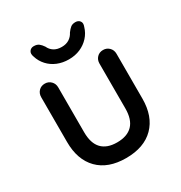

<svg xmlns="http://www.w3.org/2000/svg" viewBox="-170 -843 922 976"><g transform="rotate(-30 290.5 -355.0)"><path d="M462 -526Q483 -526 497.5 -511.5Q512 -497 512 -475V-212Q512 -108 454 -49.5Q396 9 290 9Q185 9 127.5 -49.5Q70 -108 70 -212V-475Q70 -497 84 -511.5Q98 -526 120 -526Q141 -526 155.5 -511.5Q170 -497 170 -475V-212Q170 -147 200.5 -115Q231 -83 290 -83Q350 -83 381 -115Q412 -147 412 -212V-475Q412 -497 426 -511.5Q440 -526 462 -526ZM289 -571Q253 -571 222.5 -583.5Q192 -596 170.5 -619.5Q149 -643 140 -673Q132 -694 141 -706.5Q150 -719 166 -719Q185 -719 196 -710.5Q207 -702 217 -687Q226 -667 244 -655.5Q262 -644 289 -644Q315 -644 333 -655.5Q351 -667 361 -687Q372 -702 382.5 -710.5Q393 -719 411 -719Q428 -719 437 -707Q446 -695 438 -675Q429 -644 407.5 -620.5Q386 -597 356 -584Q326 -571 289 -571Z"/></g></svg>

Font: Quicksand SemiBold
Style: Regular
Weight: 600
Designer: Andrew Paglinawan
Foundry: Andrew Paglinawan
Version: Version 3.006